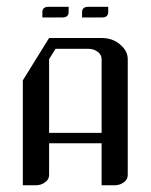

<svg xmlns="http://www.w3.org/2000/svg" viewBox="-20 -551 448 571"><path d="M47.9 0V-312L126 -438H282.2Q314.5 -438 336.9 -418.9Q359.9 -399.9 359.9 -375V-30.8Q359.9 -16.6 348.1 -8.8Q336.4 0 320.8 0H282.2V-125H126V-30.8Q126 -17.1 113.8 -8.8Q102.1 0 86.9 0ZM126 -155.8H282.2V-375Q282.2 -388.2 270.5 -397Q258.8 -405.8 243.2 -405.8H145L126 -375ZM106 -499V-515.1Q106 -530.8 125 -530.8H184.1V-515.1Q184.1 -499 165 -499ZM224.1 -499V-515.1Q224.1 -530.8 243.2 -530.8H301.8V-515.1Q301.8 -499 283.2 -499Z"/></svg>

Font: Hhenum
Style: Regular
Weight: 400
Designer: T. Christopher White
Version: Version 1.0